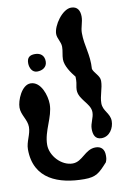

<svg xmlns="http://www.w3.org/2000/svg" viewBox="-124 -1047 716 1100"><g transform="rotate(-10 233.5 -496.5)"><path d="M73 -716C73 -689 87 -660 116 -660C147 -660 174 -676 174 -709C174 -744 152 -761 120 -761C89 -761 73 -748 73 -716ZM366 -282C366 -250 375 -220 413 -220C460 -220 487 -266 487 -307C487 -353 446 -371 446 -417C446 -461 467 -501 467 -544C467 -575 436 -593 427 -620C433 -706 406 -756 406 -833C406 -866 421 -893 421 -926C421 -960 408 -987 370 -987C319 -987 260 -902 260 -853C260 -826 281 -804 281 -775C281 -750 273 -727 273 -703C273 -664 305 -620 327 -593V-573C327 -553 320 -536 320 -517C320 -459 387 -428 387 -376C387 -343 366 -316 366 -282ZM-14 -230C-14 -55 129 -6 275 -6C345 -6 364 -26 413 -80C420 -97 420 -105 420 -120C420 -154 402 -174 369 -174C307 -174 283 -106 225 -106C159 -106 99 -173 99 -236C99 -318 154 -388 154 -464C154 -513 127 -600 66 -600C14 -600 -20 -515 -20 -474C-20 -430 14 -399 14 -356C14 -312 -14 -275 -14 -230Z"/></g></svg>

Font: Charger
Style: Overspray
Weight: 400
Designer: Jasper
Foundry: Cannot Into Space Fonts
Version: Version 0.980